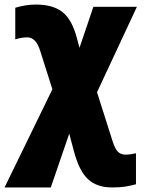

<svg xmlns="http://www.w3.org/2000/svg" viewBox="-43 -583 632 843"><path d="M295 -414 306 -373 367 -553H558L383 -178L452 39Q462 70 474.5 83Q487 96 508 96Q528 96 554 90V226Q529 233 505.5 236.5Q482 240 449 240Q382 240 343 203.5Q304 167 281 79L261 4L180 240H-23L187 -191L135 -355Q124 -391 109.5 -405Q95 -419 77 -419Q52 -419 24 -410V-549Q70 -563 115 -563Q190 -563 232 -529.5Q274 -496 295 -414Z"/></svg>

Font: Noto Sans Display Black Narrow
Style: Regular
Weight: 900
Width: 4
Designer: Monotype Design team
Foundry: Monotype Imaging Inc.
Version: Version 1.000